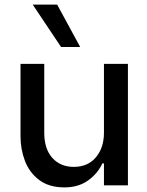

<svg xmlns="http://www.w3.org/2000/svg" viewBox="-20 -804 638 833"><path d="M69 -527H172V-228Q172 -158 207 -119Q242 -80 300 -80Q361 -80 396 -121.5Q431 -163 431 -228V-527H535V0H431V-95H424Q404 -51 362 -21Q320 9 260 9Q192 9 149.5 -23.5Q107 -56 88 -106.5Q69 -157 69 -213ZM122 -784H228L328 -600H245Z"/></svg>

Font: Lopes Sans Medium
Style: Regular
Weight: 500
Designer: Gabriel Lam, Diego Maldonado
Foundry: TypeRant, Foresti Design
Version: Version 4.000